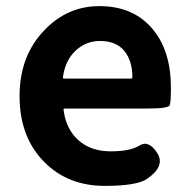

<svg xmlns="http://www.w3.org/2000/svg" viewBox="-20 -594 621 628"><path d="M323 14Q202 14 125 -64Q44 -145 44 -280Q44 -411 125 -495Q200 -574 305 -574Q417 -574 480 -498Q539 -427 539 -307Q539 -262 535.5 -250.5Q532 -239 464 -239H192Q187 -239 188 -234Q196 -171 237 -135Q278 -99 342 -99Q406 -99 436 -118Q466 -137 494 -94Q522 -51 461 -9Q428 14 323 14ZM186 -342Q185 -337 190 -337H408Q413 -337 413 -342Q413 -395 386.5 -427.5Q360 -460 307 -460Q261 -460 227 -428Q193 -396 186 -342Z"/></svg>

Font: Resource Han Rounded JP
Style: Bold
Weight: 700
Designer: Cyano Hao (round all glyphs); Ryoko NISHIZUKA 西塚涼子 (kana, bopomofo & ideographs); Paul D. Hunt (Latin, Greek & Cyrillic)
Foundry: Cyano Hao
Version: 0.990